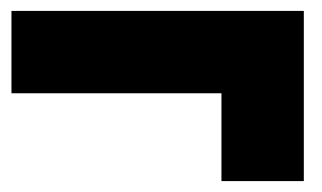

<svg xmlns="http://www.w3.org/2000/svg" viewBox="-20 -563 590 352"><path d="M537 -543V-231H386V-392H1V-543Z"/></svg>

Font: Titillium Web
Style: Black
Weight: 900
Version: Version 1.001;PS 35.000;hotconv 1.0.70;makeotf.lib2.5.55311